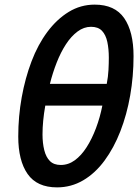

<svg xmlns="http://www.w3.org/2000/svg" viewBox="-20 -796 600 831"><path d="M227 15Q140 15 99.5 -43Q59 -101 59 -205Q59 -292 74 -375Q89 -458 116.5 -530.5Q144 -603 185 -658Q226 -713 277.5 -744.5Q329 -776 390 -776Q477 -776 517.5 -717.5Q558 -659 558 -553Q558 -466 543.5 -383Q529 -300 501 -228Q473 -156 432.5 -101Q392 -46 340 -15.5Q288 15 227 15ZM243 -82Q276 -82 304 -102.5Q332 -123 355 -159Q378 -195 395.5 -241.5Q413 -288 423 -339H176Q170 -305 167 -274Q164 -243 164 -214Q164 -177 171.5 -146.5Q179 -116 196 -99Q213 -82 243 -82ZM196 -433H442Q448 -464 449.5 -493Q451 -522 451 -546Q451 -584 444.5 -614.5Q438 -645 421.5 -662.5Q405 -680 374 -680Q343 -680 315.5 -659.5Q288 -639 265.5 -604.5Q243 -570 225.5 -525.5Q208 -481 196 -433Z"/></svg>

Font: Ubuntu Sans Mono Medium
Style: Italic
Weight: 500
Italic angle: -13.5°
Monospace: yes
Designer: Dalton Maag Ltd
Foundry: Dalton Maag Ltd
Version: Version 1.006